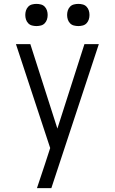

<svg xmlns="http://www.w3.org/2000/svg" viewBox="-20 -757 590 987"><path d="M170 210Q180 179 190.5 148.5Q201 118 211 87L238 4L62 -530H136L275 -96L414 -530H488L244 210ZM383 -623Q371 -623 359.5 -626Q348 -629 340 -637.5Q332 -646 328.5 -657Q325 -668 325 -680Q325 -692 328.5 -703Q332 -714 340 -722.5Q348 -731 359.5 -734Q371 -737 383 -737Q394 -737 405.5 -734Q417 -731 425 -722.5Q433 -714 436.5 -703Q440 -692 440 -680Q440 -668 436.5 -657Q433 -646 425 -637.5Q417 -629 405.5 -626Q394 -623 383 -623ZM167 -623Q156 -623 144.5 -626Q133 -629 125 -637.5Q117 -646 113.5 -657Q110 -668 110 -680Q110 -692 113.5 -703Q117 -714 125 -722.5Q133 -731 144.5 -734Q156 -737 167 -737Q179 -737 190.5 -734Q202 -731 210 -722.5Q218 -714 221.5 -703Q225 -692 225 -680Q225 -668 221.5 -657Q218 -646 210 -637.5Q202 -629 190.5 -626Q179 -623 167 -623Z"/></svg>

Font: Lode
Style: Regular
Weight: 400
Monospace: yes
Designer: Belleve Invis
Foundry: Belleve Invis
Version: Version 29.2.0; ttfautohint (v1.8.3)